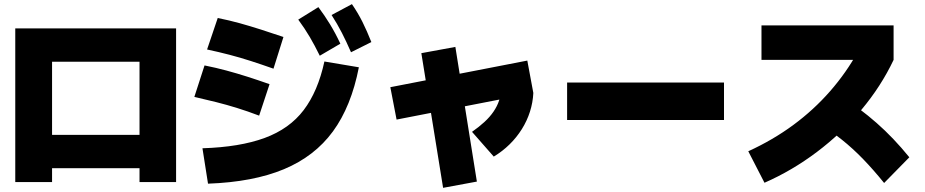

<svg xmlns="http://www.w3.org/2000/svg" viewBox="-20 -872 4440 922"><path d="M53.3 2.2V-735.6H825.6V2.2H650V-64.4H230V2.2ZM230 -224.4H650V-575.6H230Z M952.2 -160Q1131.1 -165.6 1250.6 -209.4Q1370 -253.3 1438.3 -343.3Q1506.7 -433.3 1537.8 -576.7L1703.3 -548.9Q1666.7 -361.1 1578.9 -241.1Q1491.1 -121.1 1343.3 -59.4Q1195.6 2.2 978.9 10ZM1224.4 -316.7Q1168.9 -337.8 1118.9 -353.3Q1068.9 -368.9 1017.8 -381.7Q966.7 -394.4 913.3 -406.7L962.2 -557.8Q1017.8 -546.7 1067.2 -533.3Q1116.7 -520 1167.2 -503.9Q1217.8 -487.8 1274.4 -467.8ZM1293.3 -542.2Q1236.7 -562.2 1185 -578.9Q1133.3 -595.6 1082.2 -608.9Q1031.1 -622.2 974.4 -634.4L1025.6 -785.6Q1081.1 -774.4 1131.1 -760.6Q1181.1 -746.7 1233.3 -730Q1285.6 -713.3 1341.1 -694.4ZM1515.6 -604.4Q1491.1 -654.4 1467.2 -695Q1443.3 -735.6 1412.2 -777.8L1508.9 -837.8Q1538.9 -797.8 1565 -755Q1591.1 -712.2 1614.4 -662.2ZM1665.6 -621.1Q1643.3 -672.2 1621.7 -714.4Q1600 -756.7 1572.2 -800L1670 -852.2Q1698.9 -810 1720.6 -766.7Q1742.2 -723.3 1763.3 -670Z M1884.4 -297.8 1854.4 -453.3 2512.2 -581.1 2541.1 -425.6ZM2107.8 30 2003.3 -616.7 2166.7 -646.7 2270 0ZM2246.7 -238.9Q2280 -262.2 2306.1 -286.1Q2332.2 -310 2350 -336.1Q2367.8 -362.2 2376.7 -389.4Q2385.6 -416.7 2385.6 -444.4L2541.1 -425.6Q2538.9 -380 2525 -336.1Q2511.1 -292.2 2486.1 -252.2Q2461.1 -212.2 2427.2 -178.9Q2393.3 -145.6 2351.1 -120Z M2703.3 -295.6V-475.6H3456.7V-295.6Z M3573.3 -145.6Q3692.2 -200 3790 -272.2Q3887.8 -344.4 3966.1 -433.9Q4044.4 -523.3 4101.1 -626.7L4152.2 -584.4H3636.7V-750H4271.1V-584.4Q4211.1 -457.8 4116.7 -345Q4022.2 -232.2 3902.8 -142.2Q3783.3 -52.2 3651.1 5.6ZM4225.6 6.7Q4174.4 -56.7 4125 -107.8Q4075.6 -158.9 4022.8 -201.1Q3970 -243.3 3908.9 -278.9L4023.3 -405.6Q4107.8 -353.3 4189.4 -281.7Q4271.1 -210 4346.7 -116.7Z"/></svg>

Font: Paperlogy 9 Black
Style: Regular
Weight: 900
Designer: redesigned by Lee Juim, glyphs from Gmarket Sans & Montserrat
Foundry: PT&
Version: Version 1.001